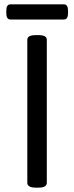

<svg xmlns="http://www.w3.org/2000/svg" viewBox="-20 -864 342 886"><path d="M147 2Q125 2 115.5 -4Q106 -10 106 -20V-680Q106 -691 115.5 -696.5Q125 -702 147 -702H155Q178 -702 187 -696.5Q196 -691 196 -680V-20Q196 -10 187 -4Q178 2 155 2ZM28 -774Q9 -774 9 -804V-814Q9 -844 28 -844H275Q294 -844 294 -814V-804Q294 -774 275 -774Z"/></svg>

Font: Asap Semi Expanded
Style: Regular
Weight: 400
Width: 6
Designer: Pablo Cosgaya
Foundry: Omnibus-Type
Version: Version 3.001; ttfautohint (v1.8.4.7-5d5b)